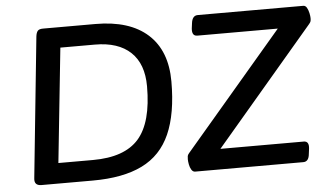

<svg xmlns="http://www.w3.org/2000/svg" viewBox="-50 -781 1502 863"><g transform="rotate(-5 701.5 -350.0)"><path d="M104 0Q70 0 74 -33L139 -667Q141 -684 147.5 -692Q154 -700 172 -700H408Q562 -700 644 -626Q726 -552 726 -413Q726 -268 685.5 -176.5Q645 -85 558.5 -42.5Q472 0 335 0ZM188 -92H344Q487 -92 551 -165Q615 -238 615 -401Q615 -502 559 -555Q503 -608 398 -608H242ZM797 0Q787 0 780.5 -10.5Q774 -21 771.5 -35Q769 -49 769 -58Q769 -67 770 -72.5Q771 -78 777 -85L1223 -608H860Q835 -608 838 -642L841 -665Q845 -700 870 -700H1346Q1356 -700 1362 -689.5Q1368 -679 1371 -665Q1374 -651 1374 -642Q1374 -633 1372.5 -628Q1371 -623 1365 -616L919 -92H1295Q1320 -92 1316 -58L1313 -35Q1310 0 1285 0Z"/></g></svg>

Font: Asap Semi Expanded Semi Expanded Medium
Style: Italic
Weight: 500
Width: 6
Italic angle: -6°
Designer: Pablo Cosgaya
Foundry: Omnibus-Type
Version: Version 3.001; ttfautohint (v1.8.4.7-5d5b)